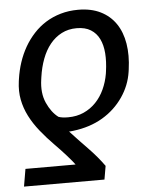

<svg xmlns="http://www.w3.org/2000/svg" viewBox="-53 -597 645 824"><g transform="rotate(-5 270.0 -185.0)"><path d="M29.8 108H245.7Q242.2 102.6 232.8 91.3Q223.4 79.9 211.5 66.6Q199.6 53.3 187 39.8Q174.4 26.3 164.8 17Q131.4 -17 104.6 -50.4Q77.8 -83.8 60.2 -118.4Q42.6 -153.1 35.5 -190Q28.4 -226.9 34.1 -268.5L35.5 -278.4Q40.8 -315.3 52.2 -349.8Q63.6 -384.2 81.1 -414.8Q98.7 -445.3 122.2 -470.7Q145.6 -496.1 174.7 -514.2Q203.8 -532.3 238.8 -542.4Q273.8 -552.6 313.9 -552.6Q370 -552.6 410.5 -532.5Q451 -512.4 475.7 -476.2Q500.4 -440 508.7 -389.6Q517 -339.1 508.5 -278.4L507.1 -268.5Q498.6 -210.6 464.5 -160.9Q429.7 -110.1 375.4 -77.9Q321 -45.8 248.6 -36.9Q244.3 -36.6 241.8 -36.2Q239.3 -35.9 237.7 -35.7Q236.2 -35.5 234.6 -35.5Q233 -35.5 230.1 -35.5Q266.3 3.9 305.8 44.4Q344.8 84.5 373.6 125L363.6 183.2H17ZM141.3 -167.6Q160.5 -124.6 190.3 -102.3Q205.3 -96.6 231.5 -96.6Q269.2 -96.6 299.4 -110.3Q329.5 -123.9 351.9 -147.4Q374.3 -170.8 388.7 -202.1Q403.1 -233.3 409.1 -268.5L410.5 -278.4Q416.5 -320.7 413.9 -356.5Q411.2 -392.4 398.4 -418.5Q385.7 -444.6 361.7 -459.5Q337.7 -474.4 301.1 -474.4Q264.9 -474.4 236.2 -459.5Q207.4 -444.6 186.3 -418.5Q165.1 -392.4 151.6 -356.5Q138.1 -320.7 132.1 -278.4L130.7 -268.5Q122.2 -210.6 141.3 -167.6Z"/></g></svg>

Font: Inter P
Style: Italic
Weight: 400
Italic angle: -9.40001°
Designer: Rasmus Andersson
Foundry: rsms
Version: Version 3.018;git-588b23468